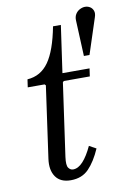

<svg xmlns="http://www.w3.org/2000/svg" viewBox="-84 -782 563 844"><g transform="rotate(-10 197.0 -360.0)"><path d="M163 10Q117 10 96 -20Q75 -50 82 -100L127 -420L122 -425H47L52 -460Q112 -464 147.5 -514.5Q183 -565 203 -670H238L208 -460H329L324 -425H208L203 -420L157 -95Q152 -58 160.5 -46.5Q169 -35 181 -35Q204 -35 225.5 -58.5Q247 -82 267 -125L298 -108Q274 -53 243.5 -21.5Q213 10 163 10ZM356 -730Q368 -730 378 -724Q388 -718 392.5 -706Q397 -694 391 -677L339 -518H314L307 -677Q306 -694 313.5 -706Q321 -718 333 -724Q345 -730 356 -730Z"/></g></svg>

Font: Brygada 1918
Style: Italic
Weight: 400
Italic angle: -8°
Designer: Mateusz Machalski | Borys Kosmynka | Przemek Hoffer
Foundry: NIEPODLEGLA 2018
Version: Version 3.006